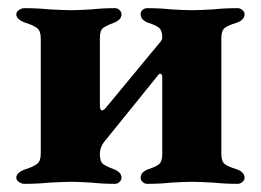

<svg xmlns="http://www.w3.org/2000/svg" viewBox="-20 -448 640 471"><path d="M20 -12Q20 -25 43 -33Q62 -39 71 -46Q80 -53 80 -71V-354Q80 -372 71 -379Q62 -386 43 -392Q20 -400 20 -413Q20 -419 26.5 -423.5Q33 -428 40 -428Q71 -428 101 -425Q139 -423 155 -423Q171 -423 205 -425Q232 -428 262 -428Q268 -428 273 -423.5Q278 -419 278 -413Q278 -399 259 -392Q240 -385 232.5 -379Q225 -373 225 -355V-192Q225 -177 230 -177Q234 -177 240 -184L369 -340Q370 -341 374 -346Q378 -351 378 -355Q378 -373 370.5 -379.5Q363 -386 344 -392Q325 -399 325 -413Q325 -420 330 -424Q335 -428 341 -428Q372 -428 400 -425Q434 -423 451 -423Q467 -423 503 -425Q531 -428 563 -428Q569 -428 574.5 -423.5Q580 -419 580 -413Q580 -399 560 -392Q540 -386 531.5 -379.5Q523 -373 523 -355V-70Q523 -52 531.5 -45.5Q540 -39 560 -33Q580 -26 580 -12Q580 -6 574.5 -1.5Q569 3 563 3Q532 3 503 0Q467 -2 451 -2Q434 -2 400 0Q372 3 341 3Q335 3 330 -1.5Q325 -6 325 -12Q325 -26 344 -33Q363 -39 370.5 -45.5Q378 -52 378 -70V-259Q378 -265 375 -266.5Q372 -268 369 -265L238 -103Q225 -88 225 -70Q225 -52 232.5 -46Q240 -40 259 -33Q278 -26 278 -12Q278 -6 273 -1.5Q268 3 262 3Q232 3 205 0Q171 -2 155 -2Q139 -2 101 0Q71 3 40 3Q33 3 26.5 -1.5Q20 -6 20 -12Z"/></svg>

Font: EB Garamond ExtraBold
Style: Regular
Weight: 800
Designer: Georg Duffner and Octavio Pardo
Foundry: Georg Duffner
Version: Version 1.000